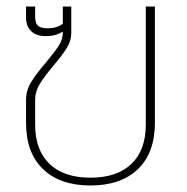

<svg xmlns="http://www.w3.org/2000/svg" viewBox="-20 -555 576 590"><path d="M60 -178V-247Q60 -277 75.5 -302.5Q91 -328 122 -364Q148 -395 160.5 -414.5Q173 -434 173 -455V-458Q152 -444 121 -444Q92 -444 76 -459Q60 -474 60 -501V-535H88V-504Q88 -484 96.5 -476Q105 -468 128 -468Q154 -468 173 -482V-535H199V-453Q199 -430 185.5 -408Q172 -386 144 -353Q117 -321 102.5 -297.5Q88 -274 88 -249V-172Q88 -94 132 -51.5Q176 -9 258 -9Q340 -9 384 -51.5Q428 -94 428 -172V-535H456V-178Q456 -85 403.5 -35Q351 15 258 15Q165 15 112.5 -35Q60 -85 60 -178Z"/></svg>

Font: Prompt Thin
Style: Regular
Weight: 250
Designer: Katatrad Team
Foundry: CadsonDemak
Version: Version 1.001